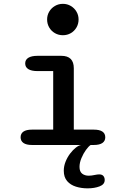

<svg xmlns="http://www.w3.org/2000/svg" viewBox="-20 -774 659 1025"><path d="M151 -82H264V-394.5H180.5Q148 -394.5 131.2 -405Q114.5 -415.5 114.5 -435.5Q114.5 -455 131.2 -465.5Q148 -476 180.5 -476H307.5Q374 -476 374 -409.5V-82H480.5Q511.5 -82 526.8 -71.5Q542 -61 542 -41Q542 -21.5 526.8 -10.8Q511.5 0 480.5 0H151Q120.5 0 105.2 -10.8Q90 -21.5 90 -41Q90 -61 105.2 -71.5Q120.5 -82 151 -82ZM231.5 -670Q231.5 -693 242.8 -712Q254 -731 273.2 -742.2Q292.5 -753.5 315.5 -753.5Q339 -753.5 358 -742.2Q377 -731 388.2 -712Q399.5 -693 399.5 -670Q399.5 -646.5 388.2 -627.2Q377 -608 358 -597Q339 -586 315.5 -586Q292.5 -586 273.2 -597Q254 -608 242.8 -627.2Q231.5 -646.5 231.5 -670ZM447.5 231.5Q414.5 231.5 385.5 222.5Q356.5 213.5 338.5 192.8Q320.5 172 320.5 137.5Q320.5 113 330 89.2Q339.5 65.5 354.2 46Q369 26.5 385 14Q401 1.5 414 0H464Q453 7 439 26.2Q425 45.5 414.8 70Q404.5 94.5 404.5 117Q404.5 142 418.5 153Q432.5 164 454 164Q460.5 164 470 162.8Q479.5 161.5 486 160Q492.5 158.5 498.5 157.8Q504.5 157 509.5 157Q525 157 532 165.5Q539 174 539 187Q539 210.5 511.5 221Q484 231.5 447.5 231.5Z"/></svg>

Font: Sono Monospace Medium
Style: Regular
Weight: 500
Designer: Tyler Finck
Foundry: Tyler Finck
Version: Version 2.112